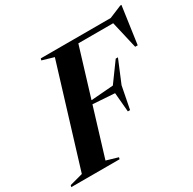

<svg xmlns="http://www.w3.org/2000/svg" viewBox="-210 -916 1086 1083"><g transform="rotate(-30 333.5 -374.5)"><path d="M196 -33.5 271.5 -11.5 268.5 0H-46L-43 -11.5L42.5 -34.5L240.5 -681.5L165 -703.5L168 -715H623.5L705.5 -749H713L678.5 -505.5H662L621 -682.5H394L298 -367.5L443.5 -379L533.5 -502.5H548L487 -356L458.5 -210.5H444L433 -335.5L291 -345Z"/></g></svg>

Font: Newsreader 72pt SemiBold
Style: Italic
Weight: 600
Italic angle: -17°
Designer: Hugues Gentile
Foundry: Production Type
Version: Version 1.003; ttfautohint (v1.8.3)